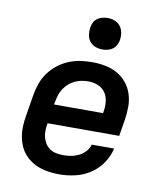

<svg xmlns="http://www.w3.org/2000/svg" viewBox="-85 -824 770 902"><g transform="rotate(10 300.0 -373.5)"><path d="M260 8Q235 8 211.5 5Q188 2 166 -5.5Q144 -13 125 -25.5Q106 -38 91.5 -55Q77 -72 68 -93Q59 -114 55 -137Q51 -160 52 -184Q53 -208 57 -232L75 -342Q80 -370 90 -397Q100 -424 117.5 -447.5Q135 -471 159 -489.5Q183 -508 210 -519Q237 -530 265 -534Q293 -538 321 -538Q352 -538 383 -532Q414 -526 440 -511.5Q466 -497 485 -474Q504 -451 513.5 -422Q523 -393 523 -361.5Q523 -330 518 -298L505 -219H163V-217Q160 -200 159.5 -183Q159 -166 163 -151Q167 -136 175.5 -122.5Q184 -109 197 -100Q210 -91 226.5 -87.5Q243 -84 260 -84Q278 -84 297 -87Q316 -90 334 -98.5Q352 -107 366 -122Q380 -137 385 -156H492Q483 -118 460.5 -85Q438 -52 404.5 -30.5Q371 -9 333.5 -0.5Q296 8 260 8ZM178 -311H412V-313Q417 -338 415 -363Q413 -388 400.5 -407.5Q388 -427 366 -436.5Q344 -446 319 -446Q303 -446 286.5 -443Q270 -440 255 -433Q240 -426 226.5 -414.5Q213 -403 203.5 -388.5Q194 -374 189 -358.5Q184 -343 181 -327ZM356 -605Q338 -605 321.5 -611.5Q305 -618 295 -631.5Q285 -645 282.5 -662.5Q280 -680 283 -698Q285 -711 291 -722.5Q297 -734 308 -741.5Q319 -749 331.5 -752Q344 -755 356 -755Q374 -755 390.5 -748.5Q407 -742 417 -728.5Q427 -715 430 -697.5Q433 -680 430 -662Q428 -649 421.5 -637.5Q415 -626 404.5 -618.5Q394 -611 381.5 -608Q369 -605 356 -605Z"/></g></svg>

Font: Iosevka Curly SmBdExObl
Style: Regular
Weight: 600
Width: 7
Italic angle: -9°
Monospace: yes
Designer: Belleve Invis
Foundry: Belleve Invis
Version: Version 11.1.0; ttfautohint (v1.8.3)